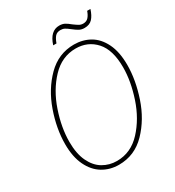

<svg xmlns="http://www.w3.org/2000/svg" viewBox="-205 -984 1017 1115"><g transform="rotate(-30 303.5 -426.0)"><path d="M51 -248Q51 -352 90 -463Q129 -574 204.5 -649.5Q280 -725 384 -725Q442 -725 489.5 -698Q537 -671 565.5 -613Q594 -555 594 -468Q594 -368 556.5 -256Q519 -144 444 -66.5Q369 11 263 11Q203 11 155 -18Q107 -47 79 -105.5Q51 -164 51 -248ZM566 -468Q566 -585 514 -642.5Q462 -700 381 -700Q288 -700 219.5 -627.5Q151 -555 115 -449Q79 -343 79 -248Q79 -169 104 -116.5Q129 -64 171 -39Q213 -14 264 -14Q358 -14 426.5 -88Q495 -162 530.5 -268.5Q566 -375 566 -468ZM417 -809Q398 -824 386 -830.5Q374 -837 359 -837Q335 -837 322.5 -823Q310 -809 300 -781H278Q304 -863 365 -863Q386 -863 401 -855Q416 -847 435 -831Q454 -817 466 -810Q478 -803 493 -803Q515 -803 528 -817.5Q541 -832 549 -856H571Q559 -818 540 -797.5Q521 -777 487 -777Q467 -777 452 -785Q437 -793 417 -809Z"/></g></svg>

Font: Noto Serif NarrowThin
Style: Italic
Weight: 250
Width: 4
Italic angle: -12°
Designer: Monotype Design Team
Foundry: Monotype Imaging Inc.
Version: Version 1.001